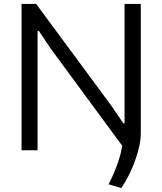

<svg xmlns="http://www.w3.org/2000/svg" viewBox="-20 -760 819 971"><path d="M529 172Q555 122 573.5 70.5Q592 19 598 -23L235 -516L177 -603H170V0H89V-740H163L544 -224L604 -136H610V-740H692V-86Q692 -57 684.5 -21.5Q677 14 663.5 51.5Q650 89 632 125Q614 161 593 191Z"/></svg>

Font: EncodeSans
Style: Regular
Weight: 400
Designer: Pablo Impallari, Andres Torresi
Foundry: Pablo Impallari, Andres Torresi
Version: Version 1.000; ttfautohint (v1.4.1)